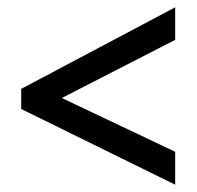

<svg xmlns="http://www.w3.org/2000/svg" viewBox="-20 -622 538 525"><path d="M459 -117 38 -324V-379L459 -602V-513L149 -354L459 -207Z"/></svg>

Font: Noto Sans Display SemiCondensed Medium
Style: Regular
Weight: 500
Width: 4
Designer: Monotype Design Team
Foundry: Monotype Imaging Inc.
Version: Version 2.003